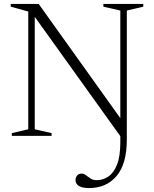

<svg xmlns="http://www.w3.org/2000/svg" viewBox="-20 -690 780 975"><path d="M624 18Q624 142.5 572 203.8Q520 265 432.5 265Q397 265 380.2 254Q363.5 243 363.5 225.5Q363.5 210.5 372 201Q380.5 191.5 394.5 191.5Q405.5 191.5 416.2 199.8Q427 208 440 216.5Q453 225 471.5 225Q502.5 225 529.8 206.8Q557 188.5 574 146.5Q591 104.5 591 32V1.5L156.5 -604.5V-33.5L242 -14V0H40V-14L123.5 -33.5V-631.5L34.5 -656V-670H176.5L591 -90V-636.5L505 -656V-670H707.5V-656L624 -636.5Z"/></svg>

Font: Newsreader Text Light
Style: Regular
Weight: 300
Designer: Hugues Gentile
Foundry: Production Type
Version: Version 1.001